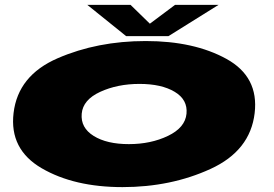

<svg xmlns="http://www.w3.org/2000/svg" viewBox="-20 -761 1122 786"><path d="M481.5 5Q283.5 5 150.8 -72.2Q18 -149.5 35.5 -298Q53.5 -452 216 -522.5Q378.5 -593 576.5 -593Q774.5 -593 907.2 -519.8Q1040 -446.5 1022.5 -298Q1004.5 -144 842 -69.5Q679.5 5 481.5 5ZM507.5 -171Q597.5 -171 667.8 -204.8Q738 -238.5 743.5 -295.5Q749 -353 695 -385.2Q641 -417.5 551 -417.5Q461 -417.5 390.2 -385Q319.5 -352.5 314.5 -295.5Q309.5 -238 363.5 -204.5Q417.5 -171 507.5 -171ZM496.5 -613 337.5 -741H514.5L593.5 -664L696.5 -741H874.5L669.5 -613Z"/></svg>

Font: Anybody UltraExpanded Black
Style: Italic
Weight: 900
Width: 9
Italic angle: -10°
Designer: Tyler Finck
Foundry: Etcetera Type Company
Version: Version 1.010; ttfautohint (v1.8.3) -l 8 -r 50 -G 200 -x 14 